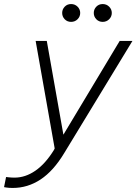

<svg xmlns="http://www.w3.org/2000/svg" viewBox="-88 -732 674 948"><path d="M419 -624Q400 -624 387.5 -637Q375 -650 375 -668Q375 -686 387.5 -699Q400 -712 419 -712Q438 -712 451 -699Q464 -686 464 -668Q464 -650 451 -637Q438 -624 419 -624ZM263 -624Q244 -624 231.5 -637Q219 -650 219 -668Q219 -686 231.5 -699Q244 -712 263 -712Q282 -712 295 -699Q308 -686 308 -668Q308 -650 295 -637Q282 -624 263 -624ZM-25 196Q-44 196 -56 194Q-68 192 -68 192L-58 142Q-58 142 -44.5 143.5Q-31 145 -16 145Q37 145 86.5 111Q136 77 178 9L182 1L88 -530H143L225 -67L503 -530H566L229 24Q176 112 112.5 154Q49 196 -25 196Z"/></svg>

Font: Be Vietnam Pro ExtraLight
Style: Italic
Weight: 200
Italic angle: -12°
Designer: Lam Bao, Tony Le, Vietanh Nguyen
Foundry: Yellow Type Foundry
Version: Version 1.002; ttfautohint (v1.8.3)